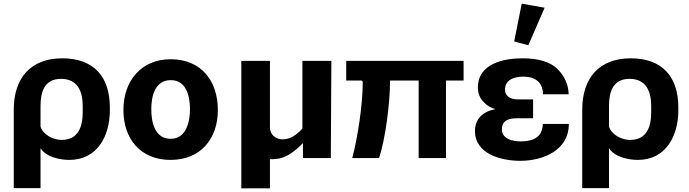

<svg xmlns="http://www.w3.org/2000/svg" viewBox="-20 -862 3755 1047"><path d="M55 164H201V-54C230 -6 307 10 358 10C512 10 579 -122 579 -260V-276C579 -444 491 -544 320 -544C145 -544 55 -434 55 -264ZM316 -99C271 -99 216 -126 201 -171V-283C201 -361 222 -432 313 -432C403 -432 431 -364 431 -284V-250C431 -171 407 -99 316 -99Z M910 10C1073 10 1168 -104 1168 -262C1168 -421 1077 -539 911 -539C748 -539 653 -419 653 -262C653 -104 747 10 910 10ZM911 -105C823 -105 805 -197 805 -267C805 -337 825 -425 911 -425C997 -425 1016 -336 1016 -267C1016 -199 996 -105 911 -105Z M1522 -102C1482 -102 1452 -129 1452 -167V-530H1296V165H1452V6C1462 7 1475 6 1500 3C1544 -6 1585 -33 1632 -82V0H1784L1787 -530H1629V-161C1598 -126 1561 -102 1522 -102Z M2508 -530H1868V-423H1949C1955 -423 1958 -419 1958 -413C1958 -290 1931 -115 1901 0H2047C2080 -98 2107 -293 2107 -423H2263V0H2412V-423H2508Z M2817 15C2941 15 3082 -42 3082 -186H2940C2938 -111 2884 -91 2818 -91C2777 -91 2717 -104 2717 -156C2717 -206 2755 -217 2798 -217H2887V-320H2806C2781 -320 2763 -325 2752 -335C2739 -344 2734 -357 2734 -374C2734 -429 2788 -444 2833 -444C2903 -444 2940 -410 2941 -348H3081C3080 -401 3058 -448 3019 -487C2979 -525 2916 -544 2830 -544C2726 -544 2586 -515 2586 -385C2586 -352 2597 -325 2620 -303C2636 -286 2656 -274 2681 -267C2610 -253 2570 -211 2570 -148C2570 -21 2715 15 2817 15ZM2861 -615 2950 -820 2825 -842 2784 -636Z M3155 164H3301V-54C3330 -6 3407 10 3458 10C3612 10 3679 -122 3679 -260V-276C3679 -444 3591 -544 3420 -544C3245 -544 3155 -434 3155 -264ZM3416 -99C3371 -99 3316 -126 3301 -171V-283C3301 -361 3322 -432 3413 -432C3503 -432 3531 -364 3531 -284V-250C3531 -171 3507 -99 3416 -99Z"/></svg>

Font: Cheyenne Sans
Style: Bold
Weight: 700
Designer: The Public Sans project authors (U.S. Web Design System), Libre Franklin designed by Pablo Impallari and Rodrigo Fuenzal
Foundry: The Cheyenne Sans Project Authors
Version: Version 2.007